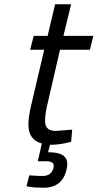

<svg xmlns="http://www.w3.org/2000/svg" viewBox="-20 -668 457 899"><path d="M210 45Q295 45 295 100Q295 111 292 124Q273 211 184 211Q141 211 114 206L104 204L117 153Q154 156 179 156Q220 156 230 120Q235 101 225.5 94Q216 87 196 87H157L176 4Q113 -13 113 -85Q113 -124 129 -188L187 -435H121L138 -500H203L238 -648H313L277 -500H417L401 -435H261L203 -184Q191 -136 191 -101Q191 -55 241 -55L318 -61L313 -4Q261 10 216 10H214L205 45Z"/></svg>

Font: Titillium Web
Style: Italic
Weight: 400
Italic angle: -13°
Version: Version 1.002;PS 57.000;hotconv 1.0.70;makeotf.lib2.5.55311